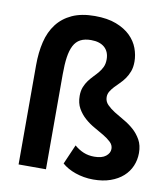

<svg xmlns="http://www.w3.org/2000/svg" viewBox="-81 -778 746 855"><g transform="rotate(10 292.0 -351.0)"><path d="M397.8 8.5Q441.5 8.5 475.1 -3.4Q508.8 -15.3 531.8 -35.9Q554.8 -56.5 566.5 -84.1Q578.3 -111.8 578.3 -143Q578.3 -177.8 564.4 -202.4Q550.5 -227 530.1 -245Q509.8 -263 485.8 -276.5Q461.8 -290 441.4 -302.9Q421 -315.8 407.1 -330Q393.3 -344.3 393.3 -364Q393.3 -377.7 400.4 -389.5Q407.5 -401.2 418 -412.5Q428.5 -423.7 440.6 -435.5Q452.8 -447.2 463.3 -462.1Q473.8 -477 480.9 -495.7Q488 -514.5 488 -540Q488 -570.2 476.9 -600.4Q465.8 -630.5 441 -654.9Q416.3 -679.2 376.5 -694.6Q336.8 -710 279.5 -710Q219.3 -710 177.1 -690.8Q135 -671.5 108.6 -637Q82.2 -602.5 70.7 -554.6Q59.2 -506.8 59.2 -448.8V0H183V-429.5Q183 -474.3 187.6 -506.5Q192.3 -538.7 203.3 -560Q214.3 -581.2 233.5 -591.4Q252.8 -601.5 281.5 -601.5Q301.5 -601.5 316.5 -596.7Q331.5 -592 342.4 -582.5Q353.2 -573 358.7 -559.4Q364.2 -545.7 364.2 -528.5Q364.2 -508.7 357.5 -494.2Q350.7 -479.7 340.6 -467.6Q330.5 -455.5 319.1 -443.9Q307.8 -432.2 297.6 -418.6Q287.5 -405 280.8 -388.1Q274 -371.2 274 -348.5Q274 -315.2 287.5 -291.6Q301 -268 321 -250.4Q341 -232.7 364.2 -219.8Q387.5 -206.8 407.5 -194.8Q427.5 -182.8 441 -169.9Q454.5 -157 454.5 -139.8Q454.5 -120.5 436.7 -106.5Q419 -92.5 384.5 -92.5Q358 -92.5 336.1 -101.5Q314.3 -110.5 294.5 -127.5L256 -39Q267.5 -28.7 283 -20Q298.5 -11.2 316.5 -5Q334.5 1.3 355.1 4.9Q375.8 8.5 397.8 8.5Z"/></g></svg>

Font: Tilda Sans VF
Style: Regular
Weight: 400
Designer: ParaType Ltd
Foundry: ParaType Ltd
Version: Version 1.010